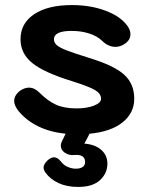

<svg xmlns="http://www.w3.org/2000/svg" viewBox="-20 -520 586 758"><path d="M331 13 313 47Q355 50 379.5 71.5Q404 93 404 126Q404 164 375 191Q346 218 289 218Q244 218 211.5 203Q179 188 160 162Q152 151 152 141Q152 128 169 112Q182 101 193 101Q207 101 220 117Q231 132 247.5 139Q264 146 279 146Q296 146 306 139.5Q316 133 316 120Q316 88 273 92Q252 94 236 83Q220 72 220 55Q220 47 224 39L239 8Q116 -5 52 -83Q36 -104 36 -121Q36 -145 61 -163Q78 -174 94 -174Q116 -174 135 -155Q169 -121 201.5 -106.5Q234 -92 282 -92Q323 -92 351 -103Q379 -114 379 -130Q379 -150 356 -164Q333 -178 263 -200Q153 -234 107 -271.5Q61 -309 61 -365Q61 -428 115 -464Q169 -500 264 -500Q337 -500 396 -478Q455 -456 482 -419Q495 -402 495 -385Q495 -361 471 -346Q454 -335 436 -335Q407 -335 383 -359Q363 -378 331.5 -388Q300 -398 263 -398Q193 -398 193 -365Q193 -352 204 -342Q215 -332 243.5 -321Q272 -310 333 -291Q431 -261 470.5 -225Q510 -189 510 -130Q510 -74 464 -37Q418 0 333 8Q333 9 331 13Z"/></svg>

Font: Kodchasan
Style: Bold
Weight: 700
Designer: Katatrad Aksorn Co.,Ltd.
Foundry: Cadson Demak Co.,Ltd.
Version: Version 1.000; ttfautohint (v1.6)